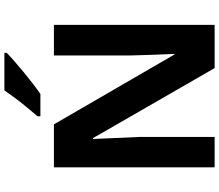

<svg xmlns="http://www.w3.org/2000/svg" viewBox="-80 -894 974 853"><g transform="rotate(-90 406.5 -467.0)"><path d="M281 -714 591 -179H594Q592 -228 590 -276.5Q588 -325 587 -376V-714H723V0H531L220 -540H216L225 -336V0H90V-714ZM599 -934V-924Q585 -910 562 -890Q539 -870 512.5 -848Q486 -826 460.5 -806.5Q435 -787 416 -774H317V-787Q333 -806 354.5 -831.5Q376 -857 396.5 -884.5Q417 -912 432 -934Z"/></g></svg>

Font: BC Sans
Style: Bold
Weight: 700
Designer: Monotype Design Team
Province of B.C.
Foundry: Monotype Imaging Inc.
Version: Version 2.000;GOOG;noto-source:20170915:90ef993387c0